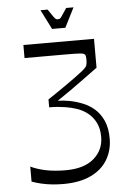

<svg xmlns="http://www.w3.org/2000/svg" viewBox="-59 -910 640 967"><g transform="rotate(-5 261.0 -426.0)"><path d="M63 -11V-87Q96 -71 140 -62Q184 -53 240 -53Q333 -53 382.5 -96Q432 -139 432 -205Q432 -248 416.5 -278Q401 -308 376.5 -327Q352 -346 323.5 -355.5Q295 -365 269 -369Q243 -373 223.5 -374.5Q204 -376 184 -376V-416Q205 -430 228 -445.5Q251 -461 274.5 -477.5Q298 -494 321 -510.5Q344 -527 364 -543Q385 -560 388.5 -570Q392 -580 392 -601Q392 -617 387.5 -624Q383 -631 362.5 -632.5Q342 -634 293 -634Q258 -634 228 -634Q198 -634 164.5 -634Q131 -634 82 -634V-700H439V-554Q397 -523 364.5 -499.5Q332 -476 300.5 -453.5Q269 -431 230 -405Q257 -405 289 -399Q321 -393 354 -380Q387 -367 414 -343.5Q441 -320 457.5 -283Q474 -246 474 -193Q474 -134 446 -86.5Q418 -39 361.5 -12Q305 15 222 15Q192 15 164 12Q136 9 110.5 3Q85 -3 63 -11ZM233 -768 183 -867H219Q237 -840 245 -829Q253 -818 257 -816Q261 -814 266 -814Q273 -814 276.5 -816Q280 -818 287.5 -829Q295 -840 313 -867H350L300 -768Z"/></g></svg>

Font: Ojuju
Style: Regular
Weight: 400
Designer: Chisaokwu Joboson, Mirko Velimirovic
Foundry: Udi Foundry
Version: Version 1.000